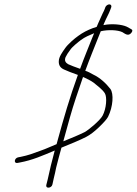

<svg xmlns="http://www.w3.org/2000/svg" viewBox="-20 -729 626 879"><path d="M462.3 -696 459 -687C457.3 -682.3 454.4 -676 450.1 -668C446.6 -660 439.8 -645 429.8 -623C427.8 -617.7 425.4 -612 422.6 -606L404.4 -600C380.5 -591 358.9 -579.9 338.6 -565C321.4 -553.2 289.7 -525.6 277.9 -508C265.9 -490.8 249.1 -468.8 249.1 -448C248.5 -429.8 256.7 -418.4 272.6 -411C280.1 -406.9 317.9 -392.3 336.5 -386C299.7 -284.9 270.4 -183.5 245.1 -91L239.1 -69L217.8 -60C196.4 -50.7 178.1 -43.3 162.8 -38C129.4 -25.6 108.9 -18 75 -11L64.3 -9C44.9 -6 41.9 20.3 59.8 17L70.5 15C128.7 4.2 175.3 -16.6 230.6 -40C216.9 10.1 208.1 47.7 198.5 92L191.7 119C189 135.6 216.6 133.1 220.1 115L226 88C230.5 70 234.3 53.3 237.2 38C243.1 12.4 253.2 -22.2 261.3 -53C294.1 -66.1 351.1 -89.7 374.1 -102C392.2 -111.3 412 -126.3 433.5 -147C455 -167.7 468.7 -183.3 474.6 -194C497.7 -240.4 501.5 -300.5 485.2 -322C465.9 -346.8 438.6 -372.9 406.2 -388C394.5 -394.6 384.4 -400.5 370.4 -405C390.9 -461.3 410.5 -508.3 429.7 -557C433.1 -566.3 437 -576 441.3 -586C474.8 -593.7 518.1 -592.2 539.8 -582C550.2 -576.4 566.5 -560.3 581.1 -578.5C587.8 -586.8 587.4 -592.7 579.9 -596C572.6 -599.7 568 -602.1 559.9 -607C536.6 -617.4 491.6 -621.8 453.5 -614L456 -621C470.2 -654.3 477.3 -663.1 486 -687L489.3 -696C491.8 -702.9 487.6 -709 480.6 -709C473.6 -709 464.8 -702.9 462.3 -696ZM359.9 -376H361.9C378.8 -368.1 394.7 -360.6 409.4 -350C427.2 -335 448.1 -320.5 459.9 -302C470.9 -284.8 467.2 -231.6 449.4 -199C438.1 -178.2 387.3 -134.8 367.1 -124C348.8 -114.6 299.9 -93.7 269.8 -82C270.4 -85.3 271.4 -89 272.8 -93C280.9 -122.3 289.7 -154.5 299.5 -189.5C317.1 -252.8 337.5 -310.4 359.9 -376ZM346.7 -414C329.4 -419.5 298.4 -432 292.3 -435C281.8 -441.4 273.5 -449.2 280 -467C286.6 -480.5 291.7 -487.3 301 -500C308.7 -513.2 339.3 -537.6 350.7 -546C369.6 -559.9 388.5 -567.5 411 -577C407.9 -570.3 405.3 -564 403.1 -558C384.7 -511.2 365.9 -466.9 346.7 -414Z"/></svg>

Font: Take Off
Style: Drunk
Weight: 400
Foundry: Cannot Into Space Fonts
Version: Version 0.89